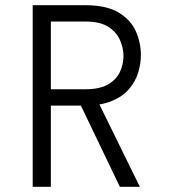

<svg xmlns="http://www.w3.org/2000/svg" viewBox="-20 -720 656 740"><path d="M106 0V-700H307Q390.5 -700 437.5 -671.5Q484.5 -643 503.8 -599Q523 -555 523 -508Q523 -474.5 512.5 -440Q502 -405.5 477.2 -376.8Q452.5 -348 410.5 -330.5Q368.5 -313 305 -313H176V0ZM442 0 285 -327 357 -330 519 0ZM176 -376H309Q365.5 -376 397.5 -395.2Q429.5 -414.5 442.8 -444Q456 -473.5 456 -505Q456 -532.5 443.5 -563.2Q431 -594 399.2 -615.5Q367.5 -637 309 -637H176Z"/></svg>

Font: Overpass Mono Light
Style: Regular
Weight: 300
Monospace: yes
Designer: Delve Withrington, Dave Bailey
Foundry: Delve Fonts LLC
Version: Version 4.000